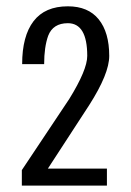

<svg xmlns="http://www.w3.org/2000/svg" viewBox="-20 -871 413 605"><path d="M316.9 -286.1H48.8V-335L198.2 -559.1Q254.9 -650.9 254.9 -694.8Q254.9 -797.9 193.8 -797.9Q147 -797.9 131.8 -758.3Q119.1 -722.7 119.1 -668.9H49.8Q49.8 -757.3 85.7 -804.2Q121.6 -851.1 193.8 -851.1Q257.8 -851.1 291 -810.1Q324.2 -769 324.2 -694.8Q324.2 -638.7 261.2 -540L130.9 -339.8H316.9Z"/></svg>

Font: VL Oswald
Style: Light
Weight: 300
Designer: vernon adams
Foundry: vernon adams
Version: Version ; ttfautohint (v0.92.18-e454-dirty) -l 8 -r 50 -G 20